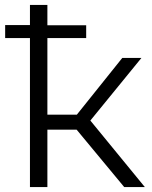

<svg xmlns="http://www.w3.org/2000/svg" viewBox="-20 -762 621 782"><path d="M1 -607H102V0H173V-234H292L486 0H570L348 -271L556 -526H478L293 -295H173V-607H331V-659H173V-742H102V-660H1Z"/></svg>

Font: Chess Sans
Style: Regular
Weight: 400
Designer: Wolf Bōese
Foundry: Wolf Bōese
Version: Version 7.223;Glyphs 3.3 (3306)